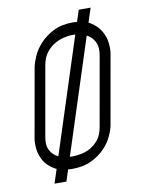

<svg xmlns="http://www.w3.org/2000/svg" viewBox="-91 -828 704 956"><g transform="rotate(-10 260.5 -350.0)"><path d="M376 -172 438 -523Q445 -563 434 -587.5Q423 -612 403.5 -625.5Q384 -639 361.5 -643.5Q339 -648 323 -648Q307 -648 282.5 -643Q258 -638 233.5 -624.5Q209 -611 189.5 -586.5Q170 -562 163 -522L101 -171Q94 -131 105.5 -107.5Q117 -84 136.5 -71.5Q156 -59 179 -55.5Q202 -52 218 -52Q234 -52 258 -56Q282 -60 306 -72.5Q330 -85 349.5 -108.5Q369 -132 376 -172ZM431 -172Q427 -150 413 -119Q399 -88 372 -59.5Q345 -31 304 -11Q263 9 206 9Q150 9 116.5 -11Q83 -31 66.5 -59.5Q50 -88 46.5 -119Q43 -150 47 -172L109 -522Q113 -544 127 -576Q141 -608 168 -637.5Q195 -667 236 -688Q277 -709 334 -709Q390 -709 423 -688Q456 -667 473 -638Q490 -609 493.5 -577Q497 -545 493 -523ZM375 -766H435L166 66H106Z"/></g></svg>

Font: Marvel
Style: Italic
Weight: 400
Italic angle: -12°
Designer: Carolina Trebol
Foundry: Carolina Trebol
Version: Version 1.001